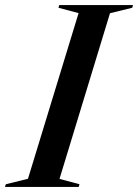

<svg xmlns="http://www.w3.org/2000/svg" viewBox="-62 -735 544 755"><path d="M247 -683.5 168 -704.5 171 -715H461L458 -704.5L370.5 -683L172 -31.5L250.5 -10.5L247.5 0H-42.5L-39 -10.5L48 -32Z"/></svg>

Font: Newsreader Display Medium
Style: Italic
Weight: 500
Italic angle: -17°
Designer: Hugues Gentile
Foundry: Production Type
Version: Version 1.001